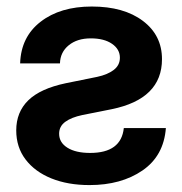

<svg xmlns="http://www.w3.org/2000/svg" viewBox="-20 -545 548 577"><path d="M40.5 -354.5Q43 -434.1 102.1 -479.7Q161.1 -525.4 255.9 -525.4Q352.1 -525.4 409.4 -482.2Q466.8 -439 466.8 -367.2Q466.8 -247.6 315.4 -216.8L227.1 -199.2Q194.8 -192.4 176.3 -179Q157.7 -165.5 157.7 -143.1Q157.7 -116.7 182.6 -101.1Q207.5 -85.4 251 -85.4Q344.2 -85.4 352.1 -160.2H478.5Q472.2 -76.7 408.2 -32.7Q344.2 11.2 249 11.2Q184.1 11.2 134.5 -8.8Q85 -28.8 56.9 -65.7Q28.8 -102.5 28.8 -153.3Q28.8 -208 64.9 -243.4Q101.1 -278.8 177.7 -294.9L272 -314Q303.7 -320.8 322 -335Q340.3 -349.1 340.3 -371.6Q340.3 -397 316.7 -413.3Q293 -429.7 252.9 -429.7Q211.9 -429.7 186.5 -408.9Q161.1 -388.2 160.2 -354.5Z"/></svg>

Font: Inter Display Semi Bold
Style: Regular
Weight: 600
Designer: Rasmus Andersson
Foundry: rsms
Version: Version 4.000;git-37864ae